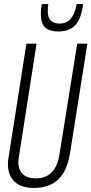

<svg xmlns="http://www.w3.org/2000/svg" viewBox="-20 -915 450 945"><path d="M147 10Q85 10 52 -20.5Q19 -51 19 -108Q19 -119 20 -126.5Q21 -134 23 -146L110 -700H160L73 -143Q64 -93 86 -65Q108 -37 156 -37Q255 -37 273 -157L360 -700H410L325 -163Q311 -74 267 -32Q223 10 147 10ZM266 -760Q224 -760 202.5 -779.5Q181 -799 181 -845Q181 -873 186 -895H218Q215 -881 215 -861Q215 -799 273 -799Q309 -799 329.5 -824.5Q350 -850 357 -895H389Q380 -822 350.5 -791Q321 -760 266 -760Z"/></svg>

Font: Georama Condensed Light
Style: Italic
Weight: 300
Width: 3
Italic angle: -9°
Designer: Jean-Baptiste Levee
Foundry: Production Type
Version: Version 1.000